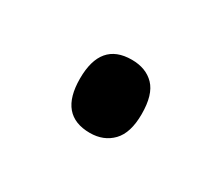

<svg xmlns="http://www.w3.org/2000/svg" viewBox="-42 -196 337 291"><g transform="rotate(30 126.0 -50.0)"><path d="M72 -50Q72 -114 126 -114Q151 -114 165.5 -99Q180 -84 180 -50Q180 -17 165 -1.5Q150 14 126 14Q72 14 72 -50Z"/></g></svg>

Font: Noto Sans Gurmukhi ExtraCondensed
Style: Regular
Weight: 400
Width: 2
Designer: Jelle Bosma - Monotype Design Team
Foundry: Monotype Imaging Inc.
Version: Version 2.004; ttfautohint (v1.8.4.7-5d5b)